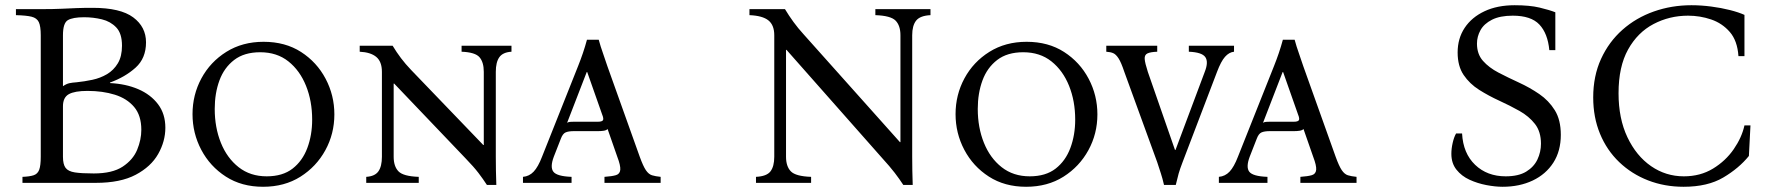

<svg xmlns="http://www.w3.org/2000/svg" viewBox="-20 -700 6763 735"><path d="M66 0V-23Q93 -24 108.5 -29Q124 -34 130 -50Q136 -66 136 -100V-565Q136 -600 128.5 -615.5Q121 -631 101 -636Q81 -641 41 -642V-665H136Q185 -665 216 -666.5Q247 -668 273.5 -669Q300 -670 335 -670Q441 -670 490 -633.5Q539 -597 539 -538Q539 -477 499 -441Q459 -405 401 -384V-382Q462 -379 509.5 -358.5Q557 -338 585 -301Q613 -264 613 -211Q613 -159 585.5 -110.5Q558 -62 499.5 -31Q441 0 347 0ZM221 -370Q234 -379 245.5 -381.5Q257 -384 273 -385Q303 -388 333.5 -394.5Q364 -401 389.5 -416Q415 -431 431 -457.5Q447 -484 447 -525Q447 -572 425 -595Q403 -618 370 -626Q337 -634 302 -634Q259 -634 240 -623Q221 -612 221 -565ZM339 -36Q410 -36 449.5 -62Q489 -88 505 -126.5Q521 -165 521 -203Q521 -258 493.5 -290.5Q466 -323 419.5 -337.5Q373 -352 315 -352Q266 -352 243.5 -339.5Q221 -327 221 -293V-100Q221 -71 231 -57.5Q241 -44 266.5 -40Q292 -36 339 -36Z M989 -540Q1072 -540 1132.5 -501Q1193 -462 1226.5 -398.5Q1260 -335 1260 -262Q1260 -188 1225.5 -125Q1191 -62 1130 -23.5Q1069 15 987 15Q905 15 844.5 -24Q784 -63 750.5 -126.5Q717 -190 717 -263Q717 -337 751 -400Q785 -463 846.5 -501.5Q908 -540 989 -540ZM1001 -25Q1062 -25 1100 -54.5Q1138 -84 1156.5 -133.5Q1175 -183 1175 -242Q1175 -313 1151.5 -371.5Q1128 -430 1084 -465Q1040 -500 976 -500Q915 -500 876.5 -470.5Q838 -441 820 -392Q802 -343 802 -283Q802 -212 825.5 -153.5Q849 -95 893.5 -60Q938 -25 1001 -25Z M1844 8Q1829 -15 1811.5 -38Q1794 -61 1762 -94L1489 -380H1487V-100Q1487 -63 1505.5 -44Q1524 -25 1583 -23V0H1382V-23Q1415 -25 1428.5 -44Q1442 -63 1442 -100V-425Q1442 -464 1420.5 -482Q1399 -500 1357 -502V-525H1483Q1498 -500 1515 -477.5Q1532 -455 1554 -432L1830 -145H1832V-425Q1832 -462 1815.5 -481Q1799 -500 1747 -502V-525H1938V-502Q1905 -500 1891.5 -481Q1878 -462 1878 -425V-100Q1878 -72 1878.5 -46.5Q1879 -21 1880 8Z M2429 -100Q2442 -64 2452.5 -48.5Q2463 -33 2476 -29Q2489 -25 2509 -23V0H2294V-23Q2323 -25 2338 -29.5Q2353 -34 2354.5 -50Q2356 -66 2343 -100L2306 -206Q2301 -201 2291 -199.5Q2281 -198 2270 -198H2177Q2156 -198 2145 -193Q2134 -188 2127 -169L2100 -100Q2085 -60 2098.5 -42.5Q2112 -25 2168 -23V0H1982V-23Q2006 -25 2023 -43Q2040 -61 2055 -100L2193 -447Q2203 -472 2211.5 -497Q2220 -522 2227 -548H2272Q2279 -522 2288 -497Q2297 -472 2305 -447ZM2269 -234Q2284 -234 2288 -239.5Q2292 -245 2285 -262L2228 -424H2226L2151 -230Q2156 -233 2162.5 -233.5Q2169 -234 2177 -234Z M3438 8Q3423 -15 3405 -38.5Q3387 -62 3356 -96L2991 -509H2989V-100Q2989 -63 3007.5 -44Q3026 -25 3085 -23V0H2874V-23Q2915 -25 2929.5 -44Q2944 -63 2944 -100V-565Q2944 -604 2921.5 -622Q2899 -640 2849 -642V-665H2985Q3000 -640 3017.5 -616Q3035 -592 3056 -569L3425 -156H3427V-565Q3427 -602 3408.5 -621Q3390 -640 3331 -642V-665H3542V-642Q3502 -640 3487 -621Q3472 -602 3472 -565V-100Q3472 -72 3472.5 -46.5Q3473 -21 3474 8Z M3910 -540Q3993 -540 4053.5 -501Q4114 -462 4147.5 -398.5Q4181 -335 4181 -262Q4181 -188 4146.5 -125Q4112 -62 4051 -23.5Q3990 15 3908 15Q3826 15 3765.5 -24Q3705 -63 3671.5 -126.5Q3638 -190 3638 -263Q3638 -337 3672 -400Q3706 -463 3767.5 -501.5Q3829 -540 3910 -540ZM3922 -25Q3983 -25 4021 -54.5Q4059 -84 4077.5 -133.5Q4096 -183 4096 -242Q4096 -313 4072.5 -371.5Q4049 -430 4005 -465Q3961 -500 3897 -500Q3836 -500 3797.5 -470.5Q3759 -441 3741 -392Q3723 -343 3723 -283Q3723 -212 3746.5 -153.5Q3770 -95 3814.5 -60Q3859 -25 3922 -25Z M4436 8Q4430 -18 4424 -36Q4418 -54 4410 -79L4284 -425Q4272 -461 4262 -476.5Q4252 -492 4241.5 -496.5Q4231 -501 4215 -502V-525H4410V-502Q4384 -501 4372.5 -495.5Q4361 -490 4362 -474.5Q4363 -459 4374 -425L4478 -126H4480L4592 -425Q4607 -463 4594 -481.5Q4581 -500 4531 -502V-525H4704V-502Q4685 -500 4669.5 -482.5Q4654 -465 4639 -425L4507 -79Q4497 -53 4492 -35.5Q4487 -18 4481 8Z M5093 -100Q5106 -64 5116.5 -48.5Q5127 -33 5140 -29Q5153 -25 5173 -23V0H4958V-23Q4987 -25 5002 -29.5Q5017 -34 5018.5 -50Q5020 -66 5007 -100L4970 -206Q4965 -201 4955 -199.5Q4945 -198 4934 -198H4841Q4820 -198 4809 -193Q4798 -188 4791 -169L4764 -100Q4749 -60 4762.5 -42.5Q4776 -25 4832 -23V0H4646V-23Q4670 -25 4687 -43Q4704 -61 4719 -100L4857 -447Q4867 -472 4875.5 -497Q4884 -522 4891 -548H4936Q4943 -522 4952 -497Q4961 -472 4969 -447ZM4933 -234Q4948 -234 4952 -239.5Q4956 -245 4949 -262L4892 -424H4890L4815 -230Q4820 -233 4826.5 -233.5Q4833 -234 4841 -234Z M5732 15Q5704 15 5670 8.5Q5636 2 5605.5 -12Q5575 -26 5555.5 -50.5Q5536 -75 5536 -111Q5536 -131 5541 -153Q5546 -175 5554 -189H5577Q5581 -113 5627 -69Q5673 -25 5744 -25Q5793 -25 5822.5 -43Q5852 -61 5865.5 -89.5Q5879 -118 5879 -150Q5879 -196 5856 -225.5Q5833 -255 5796.5 -275.5Q5760 -296 5719.5 -314.5Q5679 -333 5642.5 -356Q5606 -379 5583 -413Q5560 -447 5560 -499Q5560 -553 5587 -593.5Q5614 -634 5663 -657Q5712 -680 5778 -680Q5836 -680 5873.5 -671Q5911 -662 5934 -653V-508H5911Q5905 -572 5873 -606Q5841 -640 5771 -640Q5722 -640 5691.5 -624.5Q5661 -609 5647.5 -584.5Q5634 -560 5634 -533Q5634 -493 5657 -467Q5680 -441 5716.5 -422Q5753 -403 5794.5 -384Q5836 -365 5872.5 -340Q5909 -315 5932 -278Q5955 -241 5955 -184Q5955 -122 5926.5 -77.5Q5898 -33 5847.5 -9Q5797 15 5732 15Z M6425 15Q6352 15 6289 -9.5Q6226 -34 6178.5 -79.5Q6131 -125 6105 -188Q6079 -251 6079 -327Q6079 -409 6109 -474.5Q6139 -540 6191 -586Q6243 -632 6311 -656Q6379 -680 6455 -680Q6492 -680 6530.5 -675Q6569 -670 6602.5 -661.5Q6636 -653 6658 -643V-485H6635Q6631 -544 6602 -577.5Q6573 -611 6530.5 -625.5Q6488 -640 6442 -640Q6371 -640 6310 -608Q6249 -576 6212.5 -510.5Q6176 -445 6176 -343Q6176 -246 6210 -174.5Q6244 -103 6300.5 -64Q6357 -25 6426 -25Q6489 -25 6537.5 -54.5Q6586 -84 6617 -129Q6648 -174 6658 -220H6681L6675 -103Q6637 -56 6577 -20.5Q6517 15 6425 15Z"/></svg>

Font: Bona Nova SC
Style: Regular
Weight: 400
Designer: Mateusz Machalski
Foundry: Capitalics
Version: Version 4.001; ttfautohint (v1.8.4.7-5d5b)